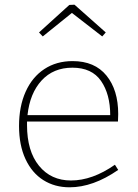

<svg xmlns="http://www.w3.org/2000/svg" viewBox="-20 -790 586 817"><path d="M469 -89 483 -67Q376 7 276 7Q213 7 164.5 -23.5Q116 -54 88.5 -113Q61 -172 61 -254Q61 -337 89 -399.5Q117 -462 168.5 -496Q220 -530 289 -530Q383 -530 433 -468.5Q483 -407 483 -305Q483 -288 482 -273H95V-258Q95 -147 146 -84.5Q197 -22 282 -22Q373 -22 469 -89ZM97 -300H449Q449 -389 410 -445.5Q371 -502 288 -502Q207 -502 157 -447.5Q107 -393 97 -300ZM297 -770 430 -652 415 -635 286 -735 162 -635 146 -652 275 -769Z"/></svg>

Font: Bitter Pro ExtraLight
Style: Regular
Weight: 275
Designer: Sol Matas, and Bitter project Authors
Foundry: Sol Matas
Version: Version 1.010